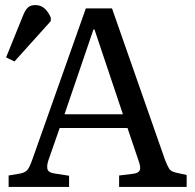

<svg xmlns="http://www.w3.org/2000/svg" viewBox="-20 -736 769 756"><path d="M14 0V-45L61 -53Q79 -57 87.5 -66.5Q96 -76 107 -107L318 -703H421L630 -106Q640 -81 646.5 -71Q653 -61 674 -56L715 -47V0H449V-45L506 -52Q526 -55 530.5 -66Q535 -77 526 -102L482 -232H215L171 -106Q164 -86 166.5 -71.5Q169 -57 194 -53L252 -44V0ZM234 -286H464L352 -620H348ZM37 -494 4 -510 70 -673Q80 -698 90.5 -707Q101 -716 119 -716Q139 -716 153.5 -704.5Q168 -693 180 -667V-653Z"/></svg>

Font: Literata 18pt
Style: Regular
Weight: 400
Designer: Latin by Veronika Burian and Jose Scaglione. Greek by Irene Vlachou. Cyrillic by Vera Evstafieva.
Foundry: TypeTogether
Version: Version 3.103;gftools[0.9.29]